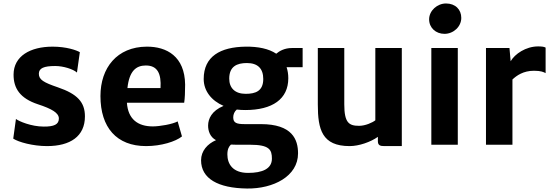

<svg xmlns="http://www.w3.org/2000/svg" viewBox="-20 -833 3192 1105"><path d="M56.2 -35.2C86.4 -15.1 169.4 7.8 250.5 7.8C384.3 7.8 468.8 -48.3 468.8 -163.1C468.8 -244.6 425.8 -292 312.5 -330.6C231 -358.4 203.1 -374.5 203.6 -409.2C204.1 -440.4 231.9 -453.1 297.9 -453.1C344.7 -453.1 401.4 -435.1 422.9 -415.5L439.5 -532.7C419.4 -544.4 361.8 -564.5 282.7 -564.5C153.8 -564.5 58.6 -509.8 58.1 -404.3C57.6 -323.7 96.2 -266.6 198.2 -232.9C278.8 -206.5 318.8 -183.1 318.8 -150.9C318.8 -116.7 291 -104 231.4 -104.5C160.2 -104.5 87.9 -135.3 71.8 -148.4Z M558.1 -280.3C558.1 -99.6 650.9 7.8 820.8 7.8C907.2 7.8 990.7 -18.1 1027.3 -47.9L1002.4 -134.3C973.1 -118.2 898.9 -105.5 859.4 -105.5C773.4 -105.5 716.8 -147 710.4 -241.7H1040C1043.9 -266.6 1045.4 -304.2 1045.4 -346.2C1043.5 -508.3 939.5 -565.4 824.2 -564.5C653.3 -563.5 558.1 -442.4 558.1 -280.3ZM713.4 -326.2C724.1 -424.8 763.2 -456.1 819.3 -456.1C887.7 -456.1 908.7 -407.7 903.8 -326.2Z M1137.2 89.4C1137.2 194.3 1233.9 250 1401.9 252C1553.2 253.9 1695.3 181.6 1695.3 49.8C1695.3 -29.8 1662.6 -118.7 1481 -118.7H1388.2C1341.8 -118.7 1322.3 -125.5 1322.3 -157.7C1322.3 -174.3 1329.1 -191.4 1342.8 -202.6C1358.4 -200.7 1374.5 -199.7 1391.6 -199.7C1547.9 -199.7 1639.2 -262.7 1639.2 -382.8C1639.2 -406.2 1635.7 -427.2 1629.4 -446.3H1721.7V-556.6H1659.7C1617.7 -556.6 1587.4 -539.1 1569.8 -523.9C1526.9 -552.7 1465.8 -565.4 1393.6 -564.5C1247.6 -562.5 1152.3 -508.3 1152.3 -378.4C1152.3 -310.1 1196.3 -253.9 1266.6 -223.6C1197.8 -195.3 1178.2 -148.9 1177.7 -111.3C1177.2 -79.1 1189.5 -43.9 1223.1 -26.4C1173.8 -4.9 1137.2 35.6 1137.2 89.4ZM1394 -293C1332 -293 1299.3 -326.7 1299.3 -380.4C1299.3 -451.2 1344.2 -470.2 1400.9 -470.2C1463.4 -470.2 1495.1 -438.5 1495.1 -378.4C1495.1 -308.6 1450.2 -293 1394 -293ZM1288.6 55.7C1288.6 24.9 1297.9 9.3 1309.1 -1C1318.8 -0.5 1328.6 0 1339.4 0H1418.9C1530.3 0 1544.9 28.3 1544.9 80.1C1544.9 138.7 1489.7 162.1 1407.7 162.1C1318.4 162.1 1288.6 109.9 1288.6 55.7Z M1809.1 -231.4C1809.1 -88.4 1833 7.8 1992.2 7.8C2046.4 7.8 2113.8 -16.1 2154.8 -45.4V-20.5C2154.8 3.4 2168 7.8 2191.9 7.8H2292.5V-556.6H2140.1V-140.6C2123.5 -127.4 2082.5 -108.9 2046.9 -108.9C1988.3 -108.9 1961.4 -126 1961.4 -232.9V-556.6H1809.1Z M2462.4 0H2614.7V-556.6H2462.4ZM2538.1 -638.2C2589.8 -638.2 2634.8 -679.7 2634.8 -730C2634.8 -777.8 2601.1 -813 2546.9 -813C2496.1 -813 2449.7 -771.5 2449.7 -721.7C2449.7 -672.9 2488.3 -638.2 2538.1 -638.2Z M2776.9 0H2929.2V-375.5C2952.6 -397.5 2991.2 -425.8 3053.2 -425.8C3093.8 -425.8 3109.4 -418 3120.1 -412.1V-559.1C3110.8 -564.5 3095.7 -565.9 3076.7 -565.9C3006.3 -565.9 2942.4 -522 2918.9 -480.5L2912.1 -556.6H2776.9Z"/></svg>

Font: Merriweather Sans
Style: Bold
Weight: 700
Designer: Eben Sorkin ( eben@eyebytes.com )
Foundry: Eben Sorkin
Version: Version 1.003